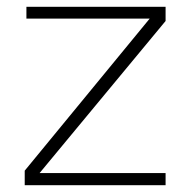

<svg xmlns="http://www.w3.org/2000/svg" viewBox="-20 -547 562 567"><path d="M53 0V-43L422 -492H58V-527H469V-485L97 -36H469V0Z"/></svg>

Font: Onest Thin
Style: Regular
Weight: 250
Designer: Dmitri Voloshin, Andrey Kudryavtsev
Foundry: Dmitri Voloshin, Andrey Kudryavtsev
Version: Version 1.000;gftools[0.9.33]